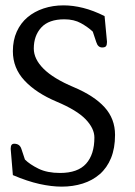

<svg xmlns="http://www.w3.org/2000/svg" viewBox="-20 -689 504 716"><path d="M409 -186Q409 -136 394 -99.5Q379 -63 352 -39.5Q325 -16 288.5 -4.5Q252 7 210 7Q172 7 127 -3Q82 -13 28 -36L20 -132V-136Q20 -153 33 -153Q54 -153 60 -133L73 -94Q91 -76 123.5 -60Q156 -44 204 -44Q270 -44 301 -78.5Q332 -113 332 -176Q332 -210 299.5 -244Q267 -278 191 -310Q115 -342 71.5 -388.5Q28 -435 28 -498Q28 -539 42.5 -571Q57 -603 82.5 -624.5Q108 -646 142.5 -657.5Q177 -669 217 -669Q252 -669 290 -659.5Q328 -650 370 -629L379 -533Q379 -522 375.5 -517Q372 -512 361 -512Q345 -512 339 -532L326 -571Q308 -588 282 -602.5Q256 -617 220 -617Q162 -617 134 -586.5Q106 -556 106 -508Q106 -469 142.5 -432.5Q179 -396 255 -364Q331 -332 370 -289Q409 -246 409 -186Z"/></svg>

Font: Jura
Style: Regular
Weight: 400
Designer: Ed Merritt
Foundry: Ten by Twenty
Version: Version 1.007